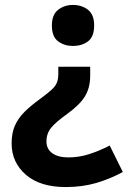

<svg xmlns="http://www.w3.org/2000/svg" viewBox="-20 -565 517 777"><path d="M345 -259Q345 -210 324 -175.5Q303 -141 252 -104Q207 -72 187.5 -48.5Q168 -25 168 7Q168 38 191.5 55Q215 72 257 72Q299 72 340 59Q381 46 424 24L477 131Q428 158 371 175Q314 192 246 192Q142 192 84.5 142Q27 92 27 15Q27 -26 40 -56Q53 -86 79 -112Q105 -138 144 -166Q174 -188 189.5 -202.5Q205 -217 210.5 -231.5Q216 -246 216 -266V-295H345ZM361 -462Q361 -416 336 -397.5Q311 -379 275 -379Q241 -379 215.5 -397.5Q190 -416 190 -462Q190 -506 215.5 -525.5Q241 -545 275 -545Q311 -545 336 -525.5Q361 -506 361 -462Z"/></svg>

Font: Noto Sans Gurmukhi
Style: Bold
Weight: 700
Designer: Jelle Bosma - Monotype Design Team
Foundry: Monotype Imaging Inc.
Version: Version 2.004; ttfautohint (v1.8.4.7-5d5b)